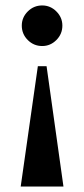

<svg xmlns="http://www.w3.org/2000/svg" viewBox="-20 -486 309 705"><path d="M135 -317Q104 -317 82 -339Q60 -361 60 -392Q60 -422 82 -444Q104 -466 135 -466Q165 -466 187 -444Q209 -422 209 -392Q209 -361 187 -339Q165 -317 135 -317ZM56 199 119 -243H151L213 199Z"/></svg>

Font: Spectral
Style: Bold
Weight: 700
Designer: Jean-Baptiste Levee
Foundry: Production Type
Version: Version 2.001